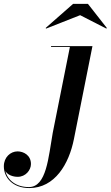

<svg xmlns="http://www.w3.org/2000/svg" viewBox="-204 -694 562 974"><path d="M202.5 -617 335.5 -549 338 -552 242 -674.5H167L27.5 -552L30 -549ZM265 -460H55V-455.5H150.5L63.5 -20C41.5 103 32.5 255 -57.5 255C-123.5 255 -165.5 219.5 -176.5 174C-165 193.5 -139 203 -114 203C-74.5 203 -47 169.5 -47 138C-47 93 -85 74 -115 74C-150.5 74 -184.5 103.5 -184.5 149.5C-184.5 207.5 -139 260 -55.5 260C74.5 260 146 137.5 171 11.5Z"/></svg>

Font: Bodoni* 36pt Medium
Style: Italic
Weight: 500
Italic angle: -13°
Version: Version 2.3